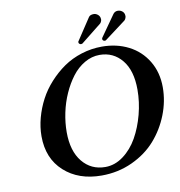

<svg xmlns="http://www.w3.org/2000/svg" viewBox="-91 -919 953 1014"><g transform="rotate(-10 385.5 -411.5)"><path d="M471.2 -617.2Q429.2 -617.2 390.6 -594.7Q352.1 -572.3 323.5 -534.7Q294.9 -497.1 273.4 -449.2Q252 -401.4 241 -348.6Q230 -295.9 230 -245.1Q230 -143.6 276.9 -86.2Q323.7 -28.8 399.9 -28.8Q451.2 -28.8 496.6 -62.5Q542 -96.2 572.3 -149.9Q602.5 -203.6 619.9 -269.8Q637.2 -335.9 637.2 -401.9Q637.2 -504.9 591.1 -561Q544.9 -617.2 471.2 -617.2ZM373 12.2Q249.5 12.2 172.4 -57.9Q95.2 -127.9 95.2 -247.1Q95.2 -295.4 108.6 -345.2Q122.1 -395 146 -440.4Q169.9 -485.8 206.1 -525.6Q242.2 -565.4 284.9 -595Q327.6 -624.5 381.1 -641.4Q434.6 -658.2 491.2 -658.2Q569.8 -658.2 633.3 -626Q696.8 -593.8 733.9 -532.5Q771 -471.2 771 -391.1Q771 -316.4 742.7 -244.4Q714.4 -172.4 664.1 -115.2Q613.8 -58.1 537.6 -22.9Q461.4 12.2 373 12.2ZM632.8 -819.8Q642.1 -810.5 642.1 -796.9V-792Q638.7 -777.3 630.9 -772L519 -688Q517.1 -686 512.2 -686Q507.8 -686 503.9 -689Q500 -691.9 500 -696.8Q500 -702.1 502 -704.1L582 -817.9Q591.3 -830.1 606.9 -830.1Q621.6 -830.1 632.8 -819.8ZM501 -826.2Q512.2 -816.4 512.2 -801.8V-796.9Q508.8 -783.2 501 -777.8L393.1 -691.9Q387.2 -689.9 384.8 -689.9Q383.8 -689.9 377.9 -692.9Q373 -696.3 373 -702.1Q373 -706.1 375 -708L451.2 -823.2Q458.5 -835 479 -835Q490.2 -835 501 -826.2Z"/></g></svg>

Font: Linux Libertine G
Style: Bold Italic
Weight: 700
Italic angle: -11.5°
Designer: Philipp H. Poll
Foundry: Philipp H. Poll
Version: Version 4.1.0